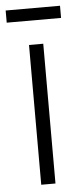

<svg xmlns="http://www.w3.org/2000/svg" viewBox="-54 -710 312 739"><g transform="rotate(-5 102.0 -340.0)"><path d="M75 0V-540H130V0ZM-3 -680H207V-633H-3Z"/></g></svg>

Font: Mohave Light Light
Style: Regular
Weight: 300
Version: Version 2.003